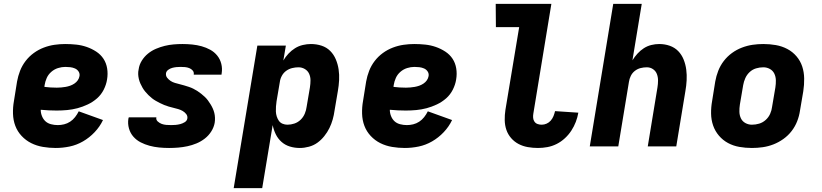

<svg xmlns="http://www.w3.org/2000/svg" viewBox="-20 -755 4240 990"><path d="M267 8Q234 8 201.5 2.5Q169 -3 141 -17Q113 -31 91.5 -54Q70 -77 59 -106Q48 -135 47 -168.5Q46 -202 52 -235L68 -335Q73 -363 83.5 -390Q94 -417 112 -440.5Q130 -464 154 -481.5Q178 -499 205.5 -509.5Q233 -520 261 -524Q289 -528 316 -528Q345 -528 373 -525Q401 -522 427 -513Q453 -504 476 -489Q499 -474 513.5 -452Q528 -430 532.5 -402Q537 -374 532 -345Q528 -319 515 -293Q502 -267 480.5 -248Q459 -229 432.5 -216.5Q406 -204 379.5 -197Q353 -190 326 -187.5Q299 -185 272 -185Q252 -185 231.5 -186Q211 -187 190 -189Q190 -172 196.5 -156Q203 -140 214.5 -129.5Q226 -119 243 -114.5Q260 -110 278 -110Q294 -110 310.5 -114Q327 -118 341.5 -127.5Q356 -137 367 -151Q378 -165 386 -181L511 -136Q495 -102 468 -73.5Q441 -45 408 -26Q375 -7 339 0.5Q303 8 267 8ZM273 -303Q284 -303 295.5 -304Q307 -305 318.5 -307Q330 -309 341.5 -313Q353 -317 363.5 -324Q374 -331 381 -341Q388 -351 390 -363Q392 -376 385 -386.5Q378 -397 366.5 -402Q355 -407 342.5 -408.5Q330 -410 317 -410Q298 -410 279 -404Q260 -398 244.5 -384.5Q229 -371 221 -353Q213 -335 210 -316L209 -307Q224 -305 240.5 -304Q257 -303 273 -303Z M852 8Q826 8 800.5 5.5Q775 3 751 -3.5Q727 -10 705.5 -21Q684 -32 668 -50Q652 -68 645 -92.5Q638 -117 642 -143L644 -150H787L786 -149Q784 -137 793.5 -128.5Q803 -120 814 -116Q825 -112 837.5 -111Q850 -110 863 -110Q874 -110 885.5 -111Q897 -112 909 -115Q921 -118 932.5 -125Q944 -132 946 -144Q948 -157 940 -167Q932 -177 921.5 -183Q911 -189 899 -192.5Q887 -196 874.5 -199Q862 -202 850 -205.5Q838 -209 827 -213.5Q816 -218 805 -223.5Q794 -229 783.5 -235Q773 -241 763.5 -248.5Q754 -256 745.5 -264.5Q737 -273 729 -282.5Q721 -292 715 -302.5Q709 -313 704 -324Q699 -335 696 -347.5Q693 -360 692.5 -372.5Q692 -385 695 -398Q698 -421 711 -442Q724 -463 743 -478.5Q762 -494 784.5 -503.5Q807 -513 829.5 -518.5Q852 -524 875 -526Q898 -528 921 -528Q946 -528 971 -525.5Q996 -523 1019.5 -516.5Q1043 -510 1064 -498.5Q1085 -487 1100 -468.5Q1115 -450 1121 -426Q1127 -402 1123 -377L1122 -370H979V-371Q981 -383 973.5 -391.5Q966 -400 955.5 -404Q945 -408 934 -409Q923 -410 911 -410Q901 -410 890 -409Q879 -408 868 -405Q857 -402 847.5 -395Q838 -388 836 -378Q834 -364 842 -354Q850 -344 860 -337.5Q870 -331 882 -327.5Q894 -324 906 -321Q918 -318 930 -314.5Q942 -311 954 -307Q966 -303 977 -297.5Q988 -292 998 -285.5Q1008 -279 1017.5 -271.5Q1027 -264 1036 -255.5Q1045 -247 1052 -237.5Q1059 -228 1065.5 -217.5Q1072 -207 1077 -196Q1082 -185 1085 -173Q1088 -161 1088.5 -148Q1089 -135 1087 -122Q1083 -99 1069.5 -77.5Q1056 -56 1036 -40.5Q1016 -25 993 -15.5Q970 -6 946.5 -1Q923 4 899.5 6Q876 8 852 8Z M1185 215 1307 -520H1454L1441 -443Q1452 -462 1467.5 -478.5Q1483 -495 1501.5 -506.5Q1520 -518 1541.5 -523Q1563 -528 1583 -528Q1612 -528 1638 -519.5Q1664 -511 1682.5 -492.5Q1701 -474 1711.5 -449Q1722 -424 1726 -397Q1730 -370 1728.5 -341.5Q1727 -313 1722 -285L1705 -185Q1702 -162 1695.5 -139Q1689 -116 1678.5 -94.5Q1668 -73 1652 -53Q1636 -33 1616.5 -19Q1597 -5 1573 1.5Q1549 8 1526 8Q1499 8 1474.5 0.5Q1450 -7 1431.5 -23.5Q1413 -40 1402 -62.5Q1391 -85 1386 -110L1332 215ZM1462 -112Q1480 -112 1498 -118Q1516 -124 1530 -137.5Q1544 -151 1551.5 -169Q1559 -187 1561 -204L1578 -304Q1581 -323 1581 -341Q1581 -359 1574 -374.5Q1567 -390 1552 -399Q1537 -408 1519 -408Q1503 -408 1486.5 -404Q1470 -400 1456 -390Q1442 -380 1433.5 -364.5Q1425 -349 1423 -333L1406 -233Q1404 -219 1403 -206Q1402 -193 1402.5 -180Q1403 -167 1407 -154.5Q1411 -142 1418 -132Q1425 -122 1437 -117Q1449 -112 1462 -112Z M2067 8Q2034 8 2001.5 2.5Q1969 -3 1941 -17Q1913 -31 1891.5 -54Q1870 -77 1859 -106Q1848 -135 1847 -168.5Q1846 -202 1852 -235L1868 -335Q1873 -363 1883.5 -390Q1894 -417 1912 -440.5Q1930 -464 1954 -481.5Q1978 -499 2005.5 -509.5Q2033 -520 2061 -524Q2089 -528 2116 -528Q2145 -528 2173 -525Q2201 -522 2227 -513Q2253 -504 2276 -489Q2299 -474 2313.5 -452Q2328 -430 2332.5 -402Q2337 -374 2332 -345Q2328 -319 2315 -293Q2302 -267 2280.5 -248Q2259 -229 2232.5 -216.5Q2206 -204 2179.5 -197Q2153 -190 2126 -187.5Q2099 -185 2072 -185Q2052 -185 2031.5 -186Q2011 -187 1990 -189Q1990 -172 1996.5 -156Q2003 -140 2014.5 -129.5Q2026 -119 2043 -114.5Q2060 -110 2078 -110Q2094 -110 2110.5 -114Q2127 -118 2141.5 -127.5Q2156 -137 2167 -151Q2178 -165 2186 -181L2311 -136Q2295 -102 2268 -73.5Q2241 -45 2208 -26Q2175 -7 2139 0.5Q2103 8 2067 8ZM2073 -303Q2084 -303 2095.5 -304Q2107 -305 2118.5 -307Q2130 -309 2141.5 -313Q2153 -317 2163.5 -324Q2174 -331 2181 -341Q2188 -351 2190 -363Q2192 -376 2185 -386.5Q2178 -397 2166.5 -402Q2155 -407 2142.5 -408.5Q2130 -410 2117 -410Q2098 -410 2079 -404Q2060 -398 2044.5 -384.5Q2029 -371 2021 -353Q2013 -335 2010 -316L2009 -307Q2024 -305 2040.5 -304Q2057 -303 2073 -303Z M2754 8Q2727 8 2701.5 3.5Q2676 -1 2654 -12.5Q2632 -24 2615.5 -43Q2599 -62 2591 -85.5Q2583 -109 2582.5 -135.5Q2582 -162 2586 -188L2657 -615H2537L2536 -735H2823L2730 -169Q2728 -158 2729 -147Q2730 -136 2736 -127.5Q2742 -119 2752 -115.5Q2762 -112 2773 -112Q2786 -112 2798.5 -117.5Q2811 -123 2820 -133.5Q2829 -144 2834 -156.5Q2839 -169 2842 -182L2962 -174Q2958 -150 2949 -126.5Q2940 -103 2926 -81.5Q2912 -60 2892.5 -42Q2873 -24 2850 -12.5Q2827 -1 2802.5 3.5Q2778 8 2754 8Z M3021 0 3142 -735H3289L3241 -444Q3252 -462 3267 -478.5Q3282 -495 3300 -506.5Q3318 -518 3338.5 -523Q3359 -528 3379 -528Q3408 -528 3433.5 -519Q3459 -510 3477 -491.5Q3495 -473 3505 -448Q3515 -423 3518.5 -396Q3522 -369 3520.5 -341Q3519 -313 3514 -285L3467 0H3320L3370 -304Q3373 -322 3373 -340Q3373 -358 3367 -373.5Q3361 -389 3347 -398.5Q3333 -408 3315 -408Q3299 -408 3283 -404Q3267 -400 3253.5 -389.5Q3240 -379 3232.5 -363.5Q3225 -348 3223 -333L3168 0Z M3857 8Q3824 8 3792.5 2.5Q3761 -3 3734 -17.5Q3707 -32 3687 -55.5Q3667 -79 3657 -108Q3647 -137 3646.5 -169.5Q3646 -202 3652 -235L3668 -335Q3673 -363 3683.5 -390Q3694 -417 3712 -440.5Q3730 -464 3754 -481.5Q3778 -499 3805.5 -509.5Q3833 -520 3860.5 -524Q3888 -528 3916 -528Q3949 -528 3980.5 -522.5Q4012 -517 4039.5 -502.5Q4067 -488 4087 -464.5Q4107 -441 4116.5 -412Q4126 -383 4126.5 -350.5Q4127 -318 4122 -285L4105 -185Q4101 -157 4090.5 -130Q4080 -103 4062 -79.5Q4044 -56 4019.5 -38.5Q3995 -21 3968 -10.5Q3941 0 3913 4Q3885 8 3857 8ZM3857 -112Q3876 -112 3894.5 -117.5Q3913 -123 3928 -136.5Q3943 -150 3951 -168Q3959 -186 3961 -204L3978 -304Q3981 -323 3980.5 -341.5Q3980 -360 3972.5 -375.5Q3965 -391 3949.5 -399.5Q3934 -408 3916 -408Q3897 -408 3878.5 -402.5Q3860 -397 3845.5 -383.5Q3831 -370 3823 -352Q3815 -334 3812 -316L3795 -216Q3792 -197 3792.5 -178.5Q3793 -160 3800.5 -144.5Q3808 -129 3823.5 -120.5Q3839 -112 3857 -112Z"/></svg>

Font: Iosevka Heavy Extended
Style: Italic
Weight: 900
Width: 7
Italic angle: -9°
Monospace: yes
Designer: Belleve Invis
Foundry: Belleve Invis
Version: Version 32.5.0; ttfautohint (v1.8.4)